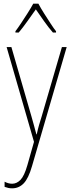

<svg xmlns="http://www.w3.org/2000/svg" viewBox="-20 -783 390 1045"><path d="M16 -527H42L151 -150Q160 -118 165 -100Q170 -82 172.5 -72Q175 -62 178 -52H180Q186 -80 192.5 -102.5Q199 -125 207 -150L317 -527H343L154 122Q135 188 109 215Q83 242 46 242Q35 242 25.5 240Q16 238 5 234V206Q26 217 46 217Q71 217 91.5 196Q112 175 129 116L165 -11ZM189 -763Q201 -740 220 -710Q239 -680 257 -652.5Q275 -625 285 -613V-606H268Q245 -632 220 -667.5Q195 -703 175 -732Q155 -704 129.5 -668Q104 -632 82 -606H64V-613Q77 -630 95 -657Q113 -684 131 -712.5Q149 -741 161 -763Z"/></svg>

Font: Noto Sans Tamil Condensed Thin
Style: Regular
Weight: 100
Width: 3
Designer: Jelle Bosma - Monotype Design Team
Foundry: Monotype Imaging Inc.
Version: Version 2.004; ttfautohint (v1.8.4.7-5d5b)